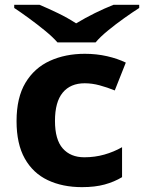

<svg xmlns="http://www.w3.org/2000/svg" viewBox="-20 -768 599 798"><path d="M320.8 9.8Q239.7 9.8 178.5 -19.3Q117.2 -48.3 83 -109.1Q48.8 -169.9 48.8 -264.6Q48.8 -362.3 85.9 -424.1Q123 -485.8 187.3 -515.1Q251.5 -544.4 332.5 -544.4Q381.3 -544.4 425 -534.4Q468.8 -524.4 502.9 -507.8L457 -392.1Q425.8 -404.8 394.3 -413.3Q362.8 -421.9 332 -421.9Q272.9 -421.9 240.7 -383.1Q208.5 -344.2 208.5 -265.6Q208.5 -187.5 241 -150.9Q273.4 -114.3 330.6 -114.3Q374 -114.3 413.6 -125.5Q453.1 -136.7 487.3 -156.2V-31.7Q455.1 -12.2 415 -1.2Q375 9.8 320.8 9.8ZM377.4 -591.8H218.8Q199.2 -614.3 167 -640.6Q134.8 -667 100.3 -692.1Q65.9 -717.3 39.1 -734.9V-748H144.5Q182.6 -731.9 221.4 -713.1Q260.3 -694.3 296.4 -670.9Q335.4 -694.3 374.5 -713.6Q413.6 -732.9 451.7 -748H558.6V-734.9Q531.7 -717.8 496.3 -692.6Q460.9 -667.5 428.5 -640.9Q396 -614.3 377.4 -591.8Z"/></svg>

Font: Lunasima
Style: Bold
Weight: 700
Designer: The DocRepair Project, Monotype Design Team
Foundry: Google
Version: Version 2.009